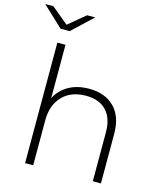

<svg xmlns="http://www.w3.org/2000/svg" viewBox="-158 -1043 966 1142"><g transform="rotate(15 325.0 -472.5)"><path d="M573 -305V0H523V-301Q523 -389 478.5 -435Q434 -481 354 -481Q262 -481 209 -426Q156 -371 156 -278V0H106V-742H156V-413Q183 -467 236 -496.5Q289 -526 361 -526Q459 -526 516 -469Q573 -412 573 -305ZM285 -945 159 -827H103L-23 -945H27L131 -859L235 -945Z"/></g></svg>

Font: Idrija Light
Style: Regular
Weight: 300
Designer: Julieta Ulanovsky
Foundry: Julieta Ulanovsky
Version: Version 7.200